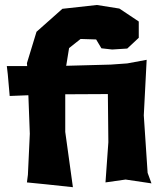

<svg xmlns="http://www.w3.org/2000/svg" viewBox="-20 -740 671 783"><path d="M499 -481.4 431.6 -476.6 250 -471.7 261.7 -543.9 308.6 -581.1 372.1 -579.1 393.6 -543 437.5 -538.1 499 -542 545.9 -585.9V-652.3L466.8 -705.1L375 -719.7L234.4 -704.1L128.9 -610.4L89.8 -482.4L90.8 -470.7H7.8L11.7 -437.5L19.5 -348.6L95.7 -351.6L101.6 -194.3L93.8 -27.3L89.8 3.9L168 11.7L277.3 23.4L246.1 -202.1V-355.5L419.9 -356.4L421.9 -160.2L410.2 3.9L492.2 -7.8L597.7 7.8L582 -35.2L566.4 -269.5L578.1 -496.1Z"/></svg>

Font: MaokenAssortedSans-TC
Style: Regular
Weight: 500
Version: Version 0.83